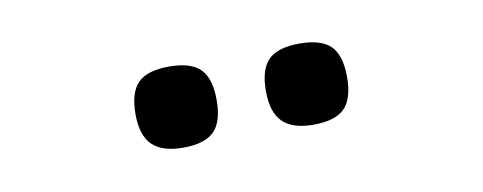

<svg xmlns="http://www.w3.org/2000/svg" viewBox="-28 -788 657 261"><g transform="rotate(-10 300.0 -658.0)"><path d="M154 -658Q154 -688 167 -701Q180 -714 210 -714Q240 -714 253 -701Q266 -688 266 -658Q266 -628 253 -615Q240 -602 210 -602Q181 -602 167.5 -615.5Q154 -629 154 -658ZM334 -658Q334 -688 347 -701Q360 -714 390 -714Q420 -714 433 -701Q446 -688 446 -658Q446 -628 433 -615Q420 -602 390 -602Q361 -602 347.5 -615.5Q334 -629 334 -658Z"/></g></svg>

Font: JuliaMono Latin
Style: Regular
Weight: 400
Monospace: yes
Designer: cormullion
Foundry: corm
Version: Version 0.049; ttfautohint (v1.8.4)